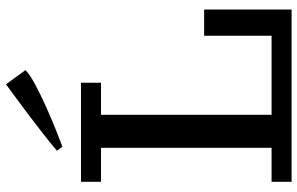

<svg xmlns="http://www.w3.org/2000/svg" viewBox="-204 -834 1037 670"><g transform="rotate(-90 315.0 -498.5)"><path d="M16.1 0V-69.8H134.8V-665H16.1V-734.9H361.8V-665H250V-69.8H525.9V-305.2H617.2V0ZM138.7 -799.8 124.5 -818.8Q150.9 -841.3 186.5 -869.1Q222.2 -897 257.6 -923.6Q293 -950.2 318.4 -968.8L356.4 -996.6L405.8 -928.7Q391.6 -914.1 355.2 -894.5Q318.8 -875 275.1 -855.5Q231.4 -835.9 194.3 -821.3Z"/></g></svg>

Font: Trocchi
Style: Regular
Weight: 400
Designer: Vernon Adams
Foundry: Vernon Adams
Version: Version 1.101; ttfautohint (v1.8.4.7-5d5b);gftools[0.9.27]